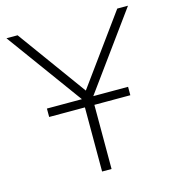

<svg xmlns="http://www.w3.org/2000/svg" viewBox="-106 -794 799 882"><g transform="rotate(-15 294.0 -352.5)"><path d="M271 0V-367L282 -325L5 -705H58L299 -373H291L532 -705H583L307 -325L316 -367V0ZM101 -305V-345H487V-305Z"/></g></svg>

Font: Nunito Sans 10pt ExtraLight
Style: Regular
Weight: 250
Designer: Vernon Adams
Foundry: Vernon Adams
Version: Version 3.101;gftools[0.9.27]